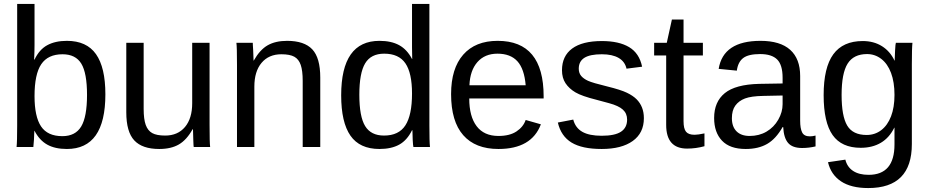

<svg xmlns="http://www.w3.org/2000/svg" viewBox="-20 -745 4709 973"><path d="M514 -267Q514 10 319 10Q259 10 219.5 -12Q180 -34 155 -82H154Q154 -67 152 -36Q150 -5 149 0H64Q67 -26 67 -109V-725H155V-518Q155 -486 153 -443H155Q179 -494 219.5 -516Q260 -538 319 -538Q419 -538 466.5 -470.5Q514 -403 514 -267ZM421 -264Q421 -375 392 -422.5Q363 -470 297 -470Q223 -470 189 -419.5Q155 -369 155 -258Q155 -154 188 -104.5Q221 -55 296 -55Q362 -55 391.5 -104Q421 -153 421 -264Z M708 -528V-193Q708 -141 718.5 -112Q729 -83 751.5 -70.5Q774 -58 817 -58Q881 -58 917.5 -101.5Q954 -145 954 -222V-528H1042V-113Q1042 -21 1045 0H962Q961 -2 960.5 -13Q960 -24 959.5 -38Q959 -52 958 -90H956Q926 -36 886.5 -13Q847 10 787 10Q701 10 660.5 -33.5Q620 -77 620 -176V-528Z M1514 0V-335Q1514 -387 1504 -416Q1494 -445 1471.5 -457.5Q1449 -470 1406 -470Q1342 -470 1305.5 -426.5Q1269 -383 1269 -306V0H1181V-416Q1181 -508 1178 -528H1261Q1261 -526 1261.5 -515Q1262 -504 1263 -490.5Q1264 -477 1265 -438H1266Q1297 -493 1336.5 -515.5Q1376 -538 1435 -538Q1522 -538 1562.5 -495Q1603 -452 1603 -352V0Z M2068 -85Q2043 -34 2003 -12Q1963 10 1903 10Q1803 10 1756 -57.5Q1709 -125 1709 -262Q1709 -538 1903 -538Q1963 -538 2003 -516Q2043 -494 2068 -446H2069L2068 -505V-725H2156V-109Q2156 -26 2159 0H2075Q2073 -8 2071.5 -36Q2070 -64 2070 -85ZM1801 -265Q1801 -154 1830.5 -106Q1860 -58 1926 -58Q2001 -58 2034.5 -110Q2068 -162 2068 -271Q2068 -375 2034.5 -424Q2001 -473 1927 -473Q1860 -473 1830.5 -424Q1801 -375 1801 -265Z M2358 -246Q2358 -155 2395.5 -105.5Q2433 -56 2506 -56Q2563 -56 2597.5 -79Q2632 -102 2644 -137L2721 -115Q2674 10 2506 10Q2389 10 2327.5 -60Q2266 -130 2266 -268Q2266 -398 2327.5 -468Q2389 -538 2502 -538Q2735 -538 2735 -257V-246ZM2644 -313Q2637 -396 2602 -434.5Q2567 -473 2501 -473Q2437 -473 2399.5 -430.5Q2362 -388 2359 -313Z M3243 -146Q3243 -71 3186.5 -30.5Q3130 10 3029 10Q2930 10 2876.5 -22.5Q2823 -55 2807 -124L2885 -139Q2896 -97 2931 -77Q2966 -57 3029 -57Q3096 -57 3127 -77.5Q3158 -98 3158 -139Q3158 -170 3136.5 -189.5Q3115 -209 3067 -222L3004 -239Q2928 -258 2896 -277Q2864 -296 2846 -323Q2828 -350 2828 -389Q2828 -461 2879.5 -499Q2931 -537 3030 -537Q3117 -537 3168.5 -506Q3220 -475 3234 -407L3155 -397Q3147 -433 3115 -451.5Q3083 -470 3030 -470Q2970 -470 2941.5 -452Q2913 -434 2913 -397Q2913 -375 2925 -360.5Q2937 -346 2960 -335.5Q2983 -325 3057 -307Q3126 -290 3157 -275Q3188 -260 3206 -242Q3224 -224 3233.5 -200Q3243 -176 3243 -146Z M3550 -4Q3507 8 3462 8Q3356 8 3356 -112V-464H3295V-528H3359L3385 -646H3444V-528H3542V-464H3444V-131Q3444 -93 3456.5 -77.5Q3469 -62 3500 -62Q3517 -62 3550 -69Z M3759 10Q3679 10 3639 -32Q3599 -74 3599 -147Q3599 -229 3653 -273Q3707 -317 3827 -320L3946 -322V-351Q3946 -416 3918.5 -443.5Q3891 -471 3832 -471Q3773 -471 3746.5 -451Q3720 -431 3714 -387L3622 -396Q3645 -538 3834 -538Q3934 -538 3984.5 -492.5Q4035 -447 4035 -360V-133Q4035 -94 4045 -74Q4055 -54 4084 -54Q4097 -54 4113 -58V-3Q4079 5 4045 5Q3996 5 3974 -20.5Q3952 -46 3949 -101H3946Q3912 -41 3867.5 -15.5Q3823 10 3759 10ZM3779 -56Q3827 -56 3864.5 -78Q3902 -100 3924 -138.5Q3946 -177 3946 -217V-261L3849 -259Q3787 -258 3755.5 -246Q3724 -234 3706.5 -210Q3689 -186 3689 -146Q3689 -103 3712.5 -79.5Q3736 -56 3779 -56Z M4380 208Q4293 208 4242 174Q4191 140 4176 77L4264 64Q4273 101 4303 121Q4333 141 4382 141Q4513 141 4513 -13V-98H4512Q4487 -47 4444 -21.5Q4401 4 4342 4Q4245 4 4199.5 -60.5Q4154 -125 4154 -263Q4154 -403 4203 -470Q4252 -537 4352 -537Q4408 -537 4449.5 -511Q4491 -485 4513 -438H4514Q4514 -453 4516 -489Q4518 -525 4520 -528H4604Q4601 -502 4601 -419V-15Q4601 208 4380 208ZM4513 -264Q4513 -329 4495.5 -375.5Q4478 -422 4446 -446.5Q4414 -471 4374 -471Q4306 -471 4275.5 -422.5Q4245 -374 4245 -264Q4245 -156 4273.5 -108.5Q4302 -61 4372 -61Q4414 -61 4446 -85.5Q4478 -110 4495.5 -155.5Q4513 -201 4513 -264Z"/></svg>

Font: TharLon
Style: Regular
Weight: 400
Designer: Sai Zin Di Di Zone
Foundry: Sai Zin Di Di Zone, Sun Tun
Version: Version 1.003 September 27 2012